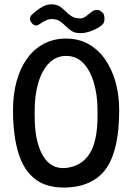

<svg xmlns="http://www.w3.org/2000/svg" viewBox="-20 -855 610 886"><path d="M530 -347Q530 -169 474 -83.5Q418 2 295 10Q203 15 147 -25Q91 -65 65.5 -147Q40 -229 40 -347Q40 -419 56.5 -479.5Q73 -540 104.5 -584Q136 -628 181.5 -652.5Q227 -677 285 -677Q343 -677 388.5 -651.5Q434 -626 465.5 -580.5Q497 -535 513.5 -475.5Q530 -416 530 -347ZM140 -320Q140 -202 177.5 -137.5Q215 -73 285 -80Q356 -88 393 -145Q430 -202 430 -320V-347Q430 -415 413.5 -472Q397 -529 365 -563Q333 -597 285 -597Q238 -597 205.5 -563Q173 -529 156.5 -472Q140 -415 140 -347ZM125 -751Q118 -759 118 -768Q118 -777 125 -785Q135 -795 149.5 -806.5Q164 -818 181.5 -826.5Q199 -835 217 -835Q241 -835 256 -825Q271 -815 283 -802.5Q295 -790 310.5 -780Q326 -770 351 -770Q365 -770 380 -782.5Q395 -795 405 -802Q414 -809 427 -809Q440 -809 448 -801L453 -797Q459 -792 461 -781Q463 -770 461.5 -759.5Q460 -749 454 -743Q438 -727 407.5 -714.5Q377 -702 351 -702Q326 -702 310.5 -712Q295 -722 283 -734.5Q271 -747 256.5 -757Q242 -767 217 -767Q204 -767 189 -759.5Q174 -752 163 -744Q154 -737 145.5 -737.5Q137 -738 129 -746Z"/></svg>

Font: Winky Sans
Style: Regular
Weight: 400
Designer: Simon Atzbach
Foundry: typofactur
Version: Version 1.205